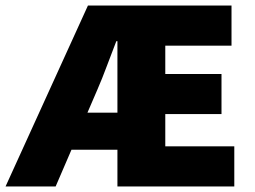

<svg xmlns="http://www.w3.org/2000/svg" viewBox="-42 -670 916 690"><path d="M-22 0 274 -650H790V-506H552V-404H754V-260H552V-144H800V0H380V-522H376Q358 -476 341.5 -431.5Q325 -387 308 -348L158 0ZM130 -132V-265H468V-132Z"/></svg>

Font: Source Sans 3 ExtraLight Black
Style: Regular
Weight: 900
Version: Version 3.052;hotconv 1.1.0;makeotfexe 2.6.0